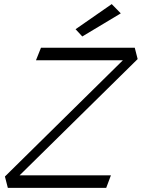

<svg xmlns="http://www.w3.org/2000/svg" viewBox="-20 -913 689 933"><path d="M347.2 -771 379.9 -735.8 566.9 -848.1 522.9 -893.1ZM18.1 0H496.1L519 -61H75.2L648.9 -626L634.8 -681.2H179.2L154.8 -620.1H577.1L3.9 -55.2Z"/></svg>

Font: Comic Neue Angular
Style: Italic
Weight: 400
Italic angle: -12°
Designer: Craig Rozynski
Foundry: Craig Rozynski
Version: Version 2.003